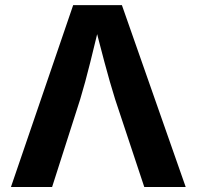

<svg xmlns="http://www.w3.org/2000/svg" viewBox="-20 -748 787 768"><path d="M23.8 0 272.7 -727.5H467.6L722.8 0H557.1L440.5 -351Q419.3 -418.9 397.7 -499.9Q376.1 -580.8 352.2 -676.2H384.5Q361.3 -580.3 341.1 -499Q320.9 -417.6 300.8 -351L188.4 0Z"/></svg>

Font: Adwaita Sans
Style: Regular
Weight: 400
Designer: Rasmus Andersson
Foundry: rsms
Version: Version 4.001;git-9221beed3